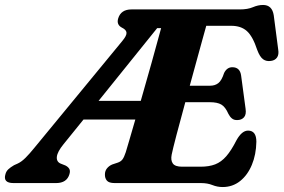

<svg xmlns="http://www.w3.org/2000/svg" viewBox="-66 -738 1143 774"><path d="M744 0H396.5Q373 0 364.8 -10Q356.5 -20 357 -35Q357 -49 365.2 -59.2Q373.5 -69.5 386.5 -75L409 -82.5Q421 -86.5 427.8 -95.5Q434.5 -104.5 441 -124.5Q444 -134.5 454.5 -170Q465 -205.5 479.5 -256H270.5L190 -156.5Q165.5 -126.5 163.2 -106.2Q161 -86 178.5 -78.5L197.5 -71Q208.5 -65.5 213.2 -57.5Q218 -49.5 214 -36Q203.5 0 160 0H-11.5Q-55 0 -44 -36Q-41 -47.5 -32.5 -55.5Q-24 -63.5 -9.5 -72L6 -79Q21 -86 37.2 -102.2Q53.5 -118.5 72.5 -142L426 -571.5Q445 -594 444 -606Q443 -618 426.5 -626Q402.5 -638 410.5 -664Q421.5 -700 464 -700H900.5Q932.5 -700 953.5 -709Q974.5 -718 994.5 -718Q1031 -718 1037.5 -676.5L1055.5 -538.5Q1059 -518 1050.8 -506.2Q1042.5 -494.5 1026.5 -492.5Q1008 -489.5 994.8 -499Q981.5 -508.5 971 -536.5Q953 -591.5 929.2 -612.8Q905.5 -634 866.5 -634H765.5Q760 -614 749.5 -576.5Q739 -539 726 -491Q713 -443 699 -392.5H781.5Q800.5 -392.5 814 -402.8Q827.5 -413 837.5 -444Q849 -467 870.5 -467Q901.5 -467 906 -433.5L924 -299.5Q927.5 -276 917.5 -265Q907.5 -254 890.5 -254Q877.5 -253.5 869 -260.5Q860.5 -267.5 855 -278.5Q842.5 -307 826.2 -316.5Q810 -326 780 -326H681Q661 -253.5 645.5 -194Q630 -134.5 626 -114.5Q621.5 -91.5 630.8 -78.8Q640 -66 668.5 -66H742.5Q777 -66 801.5 -75.5Q826 -85 846.2 -108.2Q866.5 -131.5 887.5 -173Q909 -211.5 934 -211.5Q967.5 -211.5 967.5 -166.5Q966.5 -114.5 949.2 -73.2Q932 -32 901.8 -8Q871.5 16 831.5 16Q810 16 790.2 8Q770.5 0 744 0ZM567.5 -624.5 331.5 -331.5H501.5Q522.5 -405 544.8 -484Q567 -563 583.5 -624.5Z"/></svg>

Font: Fraunces 9pt Soft
Style: Bold Italic
Weight: 700
Italic angle: -16°
Version: Version 1.000;[b76b70a41]